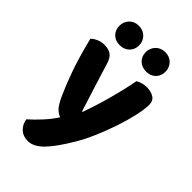

<svg xmlns="http://www.w3.org/2000/svg" viewBox="-264 -790 1067 1067"><g transform="rotate(45 269.5 -256.0)"><path d="M136 -120Q113 -170 83.5 -250.5Q54 -331 22 -459Q34 -472 55.5 -481.5Q77 -491 102 -491Q134 -491 154 -477.5Q174 -464 185 -428Q207 -355 229.5 -284Q252 -213 275 -141H279Q291 -175 304 -215.5Q317 -256 329 -299.5Q341 -343 351.5 -387.5Q362 -432 370 -474Q401 -491 435 -491Q467 -491 490 -477Q513 -463 513 -431Q513 -395 500.5 -339.5Q488 -284 467.5 -223.5Q447 -163 421.5 -103.5Q396 -44 369 1Q313 96 268 142.5Q223 189 177 189Q140 189 116 166.5Q92 144 87 109Q119 81 153.5 43.5Q188 6 212 -32Q195 -37 176.5 -54.5Q158 -72 136 -120ZM240 -624Q240 -592 218.5 -570.5Q197 -549 162 -549Q127 -549 106 -570.5Q85 -592 85 -624Q85 -656 106 -678.5Q127 -701 162 -701Q197 -701 218.5 -678.5Q240 -656 240 -624ZM447 -624Q447 -592 426 -570.5Q405 -549 370 -549Q335 -549 313.5 -570.5Q292 -592 292 -624Q292 -656 313.5 -678.5Q335 -701 370 -701Q405 -701 426 -678.5Q447 -656 447 -624Z"/></g></svg>

Font: Baloo 2
Style: Bold
Weight: 700
Designer: Sarang Kulkarni and Ek Type
Foundry: Ek Type
Version: Version 1.640;hotconv 1.0.111;makeotfexe 2.5.65597; ttfautoh